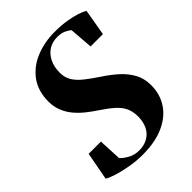

<svg xmlns="http://www.w3.org/2000/svg" viewBox="-219 -864 986 986"><g transform="rotate(-45 274.5 -371.0)"><path d="M229 12Q185.5 12 138.8 3.8Q92 -4.5 56.5 -16Q21 -27.5 9 -36.5L37.5 -188H126.5L132.5 -62Q145 -48 171.8 -32.2Q198.5 -16.5 233.5 -16.5Q262 -16.5 284.2 -25.8Q306.5 -35 321.8 -51.8Q337 -68.5 344.8 -91.8Q352.5 -115 353 -143.5Q353 -179 341.2 -205.5Q329.5 -232 303.2 -256Q277 -280 234 -308.5Q203.5 -328.5 176 -350.5Q148.5 -372.5 127.2 -398.2Q106 -424 93.8 -454.5Q81.5 -485 81 -522Q81 -601 119.5 -652.5Q158 -704 220.5 -729.2Q283 -754.5 356 -754.5Q404 -754.5 442.2 -748.2Q480.5 -742 507.5 -733Q534.5 -724 549 -715.5L524 -571H434.5L424.5 -699Q415 -708 395.8 -717.2Q376.5 -726.5 347 -726.5Q312 -726.5 285 -709.5Q258 -692.5 242.5 -661Q227 -629.5 227 -586Q227 -552.5 243 -526.2Q259 -500 290.5 -475Q322 -450 367.5 -420Q406.5 -394.5 439.8 -364.2Q473 -334 493.5 -296.5Q514 -259 514 -211Q514.5 -147 482 -96.5Q449.5 -46 386 -17Q322.5 12 229 12Z"/></g></svg>

Font: Merriweather 144pt ExtraBold
Style: Italic
Weight: 800
Italic angle: -7.8°
Version: Version 2.101